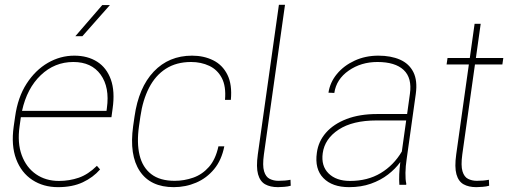

<svg xmlns="http://www.w3.org/2000/svg" viewBox="-20 -770 2143 800"><path d="M438 -749 323.2 -619.1H293.9L406.2 -749ZM444.3 -281.7H66.9L61.5 -243.2Q51.8 -174.3 70.6 -123.3Q89.4 -72.3 129.9 -44.2Q170.4 -16.1 225.6 -16.1Q269 -16.1 308.1 -29.5Q347.2 -43 383.8 -79.1L397 -64Q368.2 -30.8 325 -10.5Q281.7 9.8 221.7 9.8Q160.6 9.8 114.7 -20.3Q68.8 -50.3 47.4 -106.9Q25.9 -163.6 37.1 -243.2L43 -284.2Q54.2 -364.7 90.8 -421.4Q127.4 -478 179.4 -508.1Q231.4 -538.1 289.6 -538.1Q345.2 -538.1 384.8 -512.9Q424.3 -487.8 441.9 -438.7Q459.5 -389.6 449.2 -317.4ZM285.6 -511.7Q207.5 -511.7 149.9 -456.8Q92.3 -401.9 71.8 -308.1H423.8L425.3 -319.3Q437.5 -406.2 399.4 -459Q361.3 -511.7 285.6 -511.7Z M890.1 -160.2H914.6Q903.3 -103 872.3 -65.4Q841.3 -27.8 797.4 -9Q753.4 9.8 704.1 9.8Q606.9 9.8 562.5 -56.9Q518.1 -123.5 534.7 -244.1L540.5 -284.2Q557.6 -405.3 620.6 -471.7Q683.6 -538.1 780.3 -538.1Q829.1 -538.1 868.2 -518.8Q907.2 -499.5 927.5 -458.7Q947.8 -418 941.9 -354H917.5Q922.4 -410.2 904.3 -444.8Q886.2 -479.5 852.1 -495.6Q817.9 -511.7 776.4 -511.7Q714.8 -511.7 671.1 -483.6Q627.4 -455.6 601.1 -404.3Q574.7 -353 564.9 -284.2L559.1 -244.1Q549.3 -174.8 561.5 -123.8Q573.7 -72.8 609.9 -44.7Q646 -16.6 708 -16.6Q747.6 -16.6 785.2 -29.8Q822.8 -43 850.6 -74.5Q878.4 -106 890.1 -160.2Z M1167.5 -750 1079.6 -126.5Q1073.2 -80.1 1080.3 -56.4Q1087.4 -32.7 1103.8 -24.7Q1120.1 -16.6 1140.1 -16.6Q1168.9 -16.6 1190.4 -21L1191.4 3.9Q1180.2 7.3 1164.1 8.5Q1147.9 9.8 1138.2 9.8Q1106 9.8 1084.7 -2.2Q1063.5 -14.2 1055.2 -43.9Q1046.9 -73.7 1054.2 -126.5L1142.1 -750Z M1674.3 -106.4Q1669.9 -78.1 1669.4 -49.8Q1668.9 -21.5 1672.9 -4.4L1672.4 0H1644Q1641.1 -40.5 1647.9 -94.7Q1627.4 -66.4 1596.7 -42.7Q1565.9 -19 1525.4 -4.6Q1484.9 9.8 1434.6 9.8Q1364.3 9.8 1327.4 -28.1Q1290.5 -65.9 1300.3 -133.8Q1306.6 -181.2 1338.4 -217.3Q1370.1 -253.4 1424.3 -274.2Q1478.5 -294.9 1551.3 -294.9H1676.3L1688 -379.4Q1697.3 -445.3 1661.9 -478.5Q1626.5 -511.7 1552.7 -511.7Q1484.4 -511.7 1432.9 -475.8Q1381.3 -439.9 1373 -382.8L1348.6 -383.8Q1355 -426.8 1383.8 -461.7Q1412.6 -496.6 1457.5 -517.3Q1502.4 -538.1 1556.6 -538.1Q1608.9 -538.1 1646.7 -521.5Q1684.6 -504.9 1702.4 -469.5Q1720.2 -434.1 1712.4 -378.4ZM1438.5 -16.1Q1511.7 -16.1 1566.2 -48.8Q1620.6 -81.5 1654.3 -138.7L1672.4 -268.1H1548.8Q1449.2 -268.1 1391.1 -230Q1333 -191.9 1324.7 -131.8Q1317.4 -78.6 1349.1 -47.4Q1380.9 -16.1 1438.5 -16.1Z M2017.1 -21 2018.1 3.9Q2006.8 7.3 1990.7 8.5Q1974.6 9.8 1964.8 9.8Q1932.6 9.8 1911.4 -2.2Q1890.1 -14.2 1881.8 -43.9Q1873.5 -73.7 1880.9 -126.5L1933.6 -501.5H1840.8L1844.7 -528.3H1937.5L1957.5 -670.9H1982.9L1962.9 -528.3H2077.1L2073.2 -501.5H1959L1906.2 -126.5Q1899.9 -80.1 1907 -56.4Q1914.1 -32.7 1930.4 -24.7Q1946.8 -16.6 1966.8 -16.6Q1995.6 -16.6 2017.1 -21Z"/></svg>

Font: Robert Sans Thin
Style: Italic
Weight: 100
Italic angle: -8°
Designer: Christian Robertson (extended by Adam Twardoch)
Foundry: Google
Version: Version 12.135;April 2, 2019;FontCreator 11.5.0.2425 64-bit;